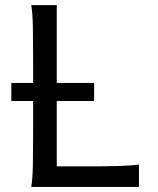

<svg xmlns="http://www.w3.org/2000/svg" viewBox="-20 -733 618 753"><path d="M109.9 -407.7V-500.5Q109.9 -572.8 108.9 -628.2Q107.9 -683.6 102.5 -712.9H202.6V-407.7H349.1V-336.9H202.6V-80.6H312Q348.1 -80.6 380.4 -80.8Q412.6 -81.1 439.9 -81.8Q467.3 -82.5 488.8 -84Q510.3 -85.4 524.9 -87.9V0H102.5Q107.9 -29.3 108.9 -84.7Q109.9 -140.1 109.9 -212.4V-336.9H24.4V-407.7Z"/></svg>

Font: Andika Basic
Style: Regular
Weight: 400
Designer: Annie Olsen & Victor Gaultney
Foundry: SIL International
Version: Version 1.000